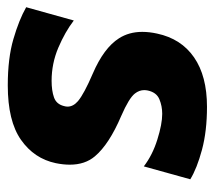

<svg xmlns="http://www.w3.org/2000/svg" viewBox="-50 -502 565 506"><g transform="rotate(90 233.0 -249.5)"><path d="M205.5 13Q134 13 83.5 -1.8Q33 -16.5 -0.5 -35.5L34.5 -161Q64.5 -138 106.2 -120.2Q148 -102.5 193.5 -102.5Q219.5 -102.5 237.2 -108.8Q255 -115 260 -135Q261.5 -140 261.5 -144.5Q261.5 -159.5 247 -172Q228 -188 174.5 -211Q107 -240 81.5 -280Q64.5 -306.5 64.5 -341.5Q64.5 -360 69 -380.5Q82.5 -444 131.8 -478Q181 -512 262 -512Q326 -512 375.2 -498.8Q424.5 -485.5 453 -468L419 -345.5Q389 -368.5 348.2 -381.2Q307.5 -394 280.5 -394Q260 -394 242 -386.5Q224 -379 219 -356Q218 -351 218 -346.5Q218 -333.5 227 -322Q239 -306.5 286 -286Q361 -254 392.5 -216.5Q414.5 -190.5 414.5 -150.5Q414.5 -133 410.5 -113.5Q398.5 -56.5 349 -21.8Q299.5 13 205.5 13Z"/></g></svg>

Font: Heraclito
Style: Bold Italic
Weight: 700
Italic angle: -12°
Designer: Kostas Bartsokas (font) & Cristiano Sobral (main changes)
Foundry: Kostas Bartsokas (font) & Cristiano Sobral (main changes)
Version: Version 1.00;July 8, 2020;FontCreator 13.0.0.2655 64-bit